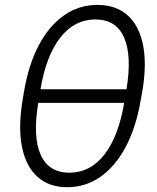

<svg xmlns="http://www.w3.org/2000/svg" viewBox="-20 -758 645 788"><path d="M255.9 10.3Q180.7 10.3 133.3 -32.7Q85.9 -75.7 70.1 -155.8Q54.2 -235.8 72.8 -347.7L78.1 -379.9Q96.7 -491.2 138.7 -571.3Q180.7 -651.4 242.2 -694.6Q303.7 -737.8 379.9 -737.8Q456.5 -737.8 504.2 -694.8Q551.8 -651.9 567.4 -571.5Q583 -491.2 563.5 -379.9L557.6 -347.7Q538.6 -234.9 495.6 -154.5Q452.6 -74.2 391.6 -32Q330.6 10.3 255.9 10.3ZM264.6 -49.3Q350.6 -49.3 408.7 -124Q466.8 -198.7 489.7 -336.9L499 -390.6Q522 -528.8 489.5 -603.5Q457 -678.2 371.1 -678.2Q285.6 -678.2 227.3 -603.5Q168.9 -528.8 146 -390.6L137.2 -336.9Q113.8 -197.3 146.7 -123.3Q179.7 -49.3 264.6 -49.3ZM116.7 -335.9 126 -391.6H520.5L511.2 -335.9Z"/></svg>

Font: Inter 17pt Light
Style: Italic
Weight: 300
Italic angle: -9.3988°
Version: Version 4.001;git-66647c0bb